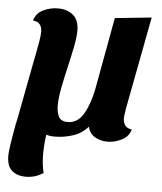

<svg xmlns="http://www.w3.org/2000/svg" viewBox="-52 -576 695 822"><g transform="rotate(5 295.0 -165.0)"><path d="M88 200Q53 200 30 181Q7 162 7 116Q7 100 12.5 64Q18 28 25 -9V-10Q28 -24 31 -39V-38L77 -279Q80 -294 85.5 -322Q91 -350 96 -378.5Q101 -407 101 -423Q101 -466 62 -469Q71 -501 101 -515.5Q131 -530 164 -530Q205 -530 230 -508.5Q255 -487 255 -442Q255 -414 246.5 -371.5Q238 -329 227 -282Q216 -235 207.5 -191Q199 -147 199 -115Q199 -88 208.5 -68.5Q218 -49 248 -49Q291 -49 316.5 -94Q342 -139 354 -204L410 -510L567 -526L491 -127Q490 -118 488 -106Q486 -94 486 -85Q486 -67 495.5 -55Q505 -43 524 -41Q515 -10 485 5Q455 20 424 20Q393 20 369.5 5.5Q346 -9 340 -37Q314 -7 275.5 5.5Q237 18 197 18Q178 18 161 13Q154 64 155 105.5Q156 147 164 177Q131 200 88 200Z"/></g></svg>

Font: Sansita Swashed SemiBold
Style: Regular
Weight: 600
Designer: Pablo Cosgaya
Foundry: Omnibus-Type
Version: Version 1.003; ttfautohint (v1.8.3)